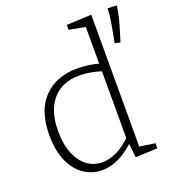

<svg xmlns="http://www.w3.org/2000/svg" viewBox="-140 -878 895 993"><g transform="rotate(-20 307.5 -382.0)"><path d="M254 7Q199 7 154 -23.5Q109 -54 83 -113Q57 -172 57 -256Q57 -391 125.5 -461.5Q194 -532 311 -532Q341 -532 372.5 -527.5Q404 -523 438 -513L426 -507V-727L434 -717L337 -735V-762L474 -768V-33L465 -44L559 -30V-2L438 3L429 -82L436 -79Q390 -36 344.5 -14.5Q299 7 254 7ZM268 -31Q307 -31 349.5 -51.5Q392 -72 433 -114L426 -95V-485L434 -472Q366 -494 309 -494Q212 -494 159.5 -432.5Q107 -371 107 -260Q107 -188 128 -136.5Q149 -85 186 -58Q223 -31 268 -31ZM567 -582 537 -588Q548 -642 556 -688.5Q564 -735 565 -771L615 -768Q611 -734 598.5 -687Q586 -640 567 -582Z"/></g></svg>

Font: Bitter Thin Light
Style: Regular
Weight: 300
Version: Version 2.002